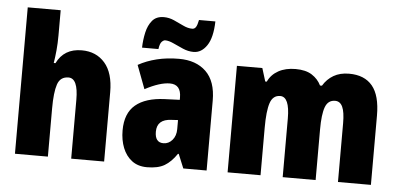

<svg xmlns="http://www.w3.org/2000/svg" viewBox="-52 -877 2060 993"><g transform="rotate(5 978.0 -381.0)"><path d="M226 -630Q226 -588 222.5 -551.5Q219 -515 214 -485H223Q261 -563 353 -563Q428 -563 473 -511.5Q518 -460 518 -360V0H347V-306Q347 -417 297 -417Q254 -417 240 -375.5Q226 -334 226 -250V0H55V-760H226Z M858 -563Q947 -563 998.5 -513Q1050 -463 1050 -363V0H929L899 -73H895Q866 -30 832 -10Q798 10 741 10Q694 10 662.5 -14Q631 -38 615 -78.5Q599 -119 599 -169Q599 -258 651 -301.5Q703 -345 802 -349L880 -352V-364Q880 -432 822 -432Q770 -432 693 -391L647 -513Q690 -537 743 -550Q796 -563 858 -563ZM846 -245Q771 -242 771 -177Q771 -121 815 -121Q842 -121 861 -143Q880 -165 880 -200V-247ZM662 -604Q663 -644 671.5 -682.5Q680 -721 701 -746Q722 -771 761 -771Q788 -771 814 -759.5Q840 -748 864.5 -736Q889 -724 912 -724Q924 -724 931 -735Q938 -746 943 -772H1028Q1026 -688 998 -646.5Q970 -605 929 -605Q901 -605 873.5 -617Q846 -629 821.5 -640.5Q797 -652 778 -652Q770 -652 760.5 -642.5Q751 -633 747 -604Z M1741 -563Q1821 -563 1862 -513.5Q1903 -464 1903 -360V0H1732V-305Q1732 -363 1719.5 -390Q1707 -417 1681 -417Q1644 -417 1630 -379Q1616 -341 1616 -262V0H1445V-305Q1445 -417 1396 -417Q1358 -417 1344 -375.5Q1330 -334 1330 -246V0H1159V-553H1291L1312 -485H1320Q1337 -522 1374 -542.5Q1411 -563 1463 -563Q1516 -563 1548 -542.5Q1580 -522 1596 -489H1606Q1627 -524 1660.5 -543.5Q1694 -563 1741 -563Z"/></g></svg>

Font: Noto Sans Gurmukhi UI Condensed Black
Style: Regular
Weight: 900
Width: 3
Designer: Jelle Bosma - Monotype Design Team
Foundry: Monotype Imaging Inc.
Version: Version 2.004; ttfautohint (v1.8.4.7-5d5b)